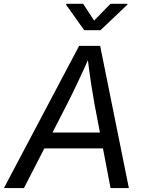

<svg xmlns="http://www.w3.org/2000/svg" viewBox="-40 -962 750 982"><path d="M-20 0 364.7 -727.5H472.2L619.1 0H525.4L442.9 -431.6Q436.5 -466.3 426.8 -528.8Q417 -591.3 405.8 -684.1H423.3Q383.8 -595.7 354.2 -533.7Q324.7 -471.7 304.2 -431.6L82.5 0ZM146.5 -203.1 159.7 -284.2H533.2L520 -203.1ZM385.3 -942.4 441.4 -856.9 524.9 -942.4H612.3L611.3 -938L474.1 -807.6H390.6L297.9 -938L298.8 -942.4Z"/></svg>

Font: Adwaita Sans
Style: Italic
Weight: 400
Italic angle: -9.39999°
Designer: Rasmus Andersson
Foundry: rsms
Version: Version 4.001;git-9221beed3